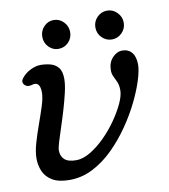

<svg xmlns="http://www.w3.org/2000/svg" viewBox="-76 -710 691 787"><g transform="rotate(-10 269.5 -316.5)"><path d="M151 12Q106 12 80 -3.5Q54 -19 43 -44Q32 -69 32 -98Q32 -126 42.5 -162Q53 -198 66.5 -235.5Q80 -273 90.5 -306Q101 -339 101 -361Q101 -411 64 -398Q45 -393 34.5 -405.5Q24 -418 36 -433Q50 -451 72.5 -462Q95 -473 114 -473Q135 -473 155 -468Q175 -463 188 -447.5Q201 -432 201 -400Q201 -377 193.5 -344.5Q186 -312 175.5 -276.5Q165 -241 154 -208Q143 -175 135.5 -150Q128 -125 128 -115Q128 -91 143 -77Q158 -63 192 -63Q220 -63 251.5 -82Q283 -101 312.5 -130.5Q342 -160 366 -194.5Q390 -229 404.5 -260.5Q419 -292 419 -314Q419 -335 413 -349Q407 -363 401 -374.5Q395 -386 395 -401Q395 -433 413.5 -453Q432 -473 455 -473Q480 -473 494.5 -455.5Q509 -438 509 -405Q509 -381 496.5 -341Q484 -301 461 -254Q438 -207 405.5 -160Q373 -113 333.5 -74Q294 -35 248 -11.5Q202 12 151 12ZM422 -525Q398 -525 380.5 -542.5Q363 -560 363 -585Q363 -610 380.5 -627.5Q398 -645 422 -645Q446 -645 463.5 -627Q481 -609 481 -585Q481 -560 463.5 -542.5Q446 -525 422 -525ZM199 -525Q176 -525 159 -542.5Q142 -560 142 -585Q142 -610 159 -627.5Q176 -645 199 -645Q224 -645 241 -627Q258 -609 258 -585Q258 -560 241 -542.5Q224 -525 199 -525Z"/></g></svg>

Font: Zen Old Mincho
Style: Regular
Weight: 400
Designer: Yoshimichi Ohira
Foundry: Positype
Version: Version 1.001